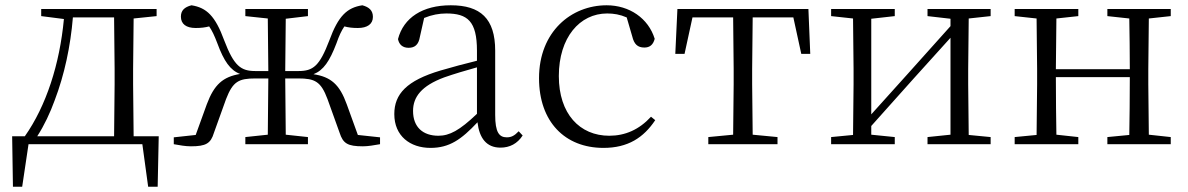

<svg xmlns="http://www.w3.org/2000/svg" viewBox="-20 -546 4499 727"><path d="M136 -485 222 -474C206 -303 155 -145 74 -30H26L29 161H64L88 0H519L541 161H577L581 -30H486L484 -227V-285L486 -476L573 -485V-512H136ZM412 -30H121C148 -72 170 -119 187 -166C224 -263 247 -371 256 -480H412L414 -285V-227Z M909 -485 994 -476 996 -277H947C892 -277 866 -296 829 -393C795 -486 762 -517 705 -526C678 -519 665 -506 665 -483C665 -455 685 -440 721 -440C741 -440 757 -442 772 -446C783 -430 792 -411 803 -382C828 -314 852 -280 889 -266C824 -255 791 -226 763 -151L721 -35L638 -26V0C660 4 682 8 703 8C760 8 778 -3 790 -43L836 -171C862 -238 884 -249 948 -249H996L994 -36L909 -27V0H1146V-27L1062 -36L1060 -249H1109C1172 -249 1195 -238 1220 -171L1266 -43C1279 -3 1296 8 1354 8C1374 8 1396 4 1419 0V-26L1335 -35L1293 -151C1266 -226 1233 -255 1167 -265C1205 -280 1228 -314 1254 -382C1264 -411 1273 -430 1284 -446C1299 -442 1314 -440 1335 -440C1371 -440 1392 -455 1392 -482C1392 -506 1378 -519 1352 -526C1294 -517 1261 -486 1227 -393C1190 -296 1166 -277 1110 -277H1060L1062 -475L1146 -485V-512H909Z M1875 13C1910 13 1939 -2 1959 -33L1944 -49C1928 -32 1916 -26 1899 -26C1870 -26 1855 -45 1855 -111V-354C1855 -476 1799 -526 1687 -526C1580 -526 1508 -479 1487 -398C1491 -377 1505 -365 1527 -365C1550 -365 1565 -376 1570 -407L1586 -478C1615 -490 1643 -495 1670 -495C1750 -495 1786 -466 1786 -354V-316C1741 -305 1692 -292 1648 -279C1520 -241 1473 -190 1473 -114C1473 -31 1533 14 1610 14C1682 14 1727 -18 1788 -83C1795 -23 1822 13 1875 13ZM1786 -115C1720 -52 1682 -32 1640 -32C1582 -32 1544 -64 1544 -126C1544 -179 1576 -221 1662 -253C1699 -266 1743 -279 1786 -291Z M2265 14C2358 14 2417 -25 2461 -91L2445 -104C2400 -55 2347 -32 2287 -32C2175 -32 2096 -115 2096 -258C2096 -404 2175 -495 2279 -495C2304 -495 2328 -491 2353 -480L2374 -408C2381 -379 2394 -366 2420 -366C2440 -366 2453 -376 2459 -399C2435 -477 2363 -526 2277 -526C2143 -526 2021 -426 2021 -250C2021 -85 2119 14 2265 14Z M2755 0H2924V-27L2830 -36L2828 -227V-285L2830 -480H2984L3014 -342H3048L3041 -512H2545L2537 -342H2572L2602 -480H2756L2758 -285V-227L2756 -36L2662 -27V0Z M3492 -485 3579 -475V-447L3415 -264L3279 -113V-475L3368 -485V-512H3127V-485L3210 -476L3212 -285V-227L3210 -35L3127 -27V0H3368V-27L3279 -36V-69L3439 -248L3579 -403V-36L3492 -27V0H3731V-27L3648 -35L3646 -227V-285L3648 -476L3731 -485V-512H3492Z M4173 -485 4256 -476C4257 -422 4258 -343 4258 -284H3978L3980 -476L4063 -485V-512H3822V-485L3905 -476L3907 -285V-227L3905 -35L3822 -27V0H4063V-27L3980 -36C3979 -91 3978 -176 3978 -254H4258C4258 -176 4257 -91 4256 -35L4173 -27V0H4413V-27L4330 -36L4328 -227V-285L4330 -476L4413 -485V-512H4173Z"/></svg>

Font: Noto Serif SC Light
Style: Regular
Weight: 300
Designer: Ryoko NISHIZUKA 西塚涼子 (kana & ideographs); Frank Grießhammer (Latin, Greek & Cyrillic); Wenlong ZHANG 张文龙 (bopomofo); San
Foundry: Adobe
Version: Version 2.001;hotconv 1.1.0;makeotfexe 2.6.0